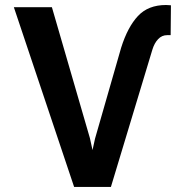

<svg xmlns="http://www.w3.org/2000/svg" viewBox="-20 -740 731 760"><path d="M356.2 -191.4 459.5 -551.1Q485.4 -633.2 526.1 -676.7Q566.8 -720.2 637.1 -720.2L656.6 -719.1L655.5 -600.9H642Q620.7 -600.9 605.8 -585Q590.9 -569.2 583.1 -543.3L419 0H273.4L34.8 -711.6H185.4L335.9 -193.2L346.2 -146Z"/></svg>

Font: Interface
Style: Bold
Weight: 700
Designer: Rasmus Andersson
Foundry: rsms
Version: Version 1.8